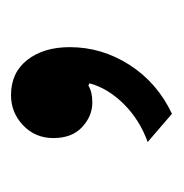

<svg xmlns="http://www.w3.org/2000/svg" viewBox="-12 -162 325 340"><g transform="rotate(-90 150.0 7.5)"><path d="M151 -135Q191 -135 213.5 -106Q236 -77 236 -31Q236 26 204.5 75Q173 124 118 150L68 107Q107 93 135 65Q163 37 172 4L168 2Q157 9 138 9Q114 9 94.5 -9Q75 -27 75 -60Q75 -92 97.5 -113.5Q120 -135 151 -135Z"/></g></svg>

Font: Elaine Sans Medium
Style: Regular
Weight: 500
Designer: Wei Huang
Foundry: Wei Huang
Version: Version 2.001;December 24, 2019;FontCreator 12.0.0.2547 64-b